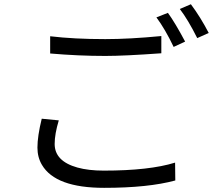

<svg xmlns="http://www.w3.org/2000/svg" viewBox="-20 -863 1040 914"><path d="M779.3 -801.8Q813.5 -754.9 861.3 -665L806.6 -639.6Q766.6 -723.6 724.6 -780.3ZM888.7 -842.8Q934.6 -781.2 973.6 -706.1L918.9 -681.6Q875 -769.5 835.9 -820.3ZM218.8 -608.4V-690.4Q332 -676.8 481.4 -676.8Q595.7 -676.8 748 -691.4V-609.4Q572.3 -596.7 481.4 -596.7Q353.5 -596.7 218.8 -608.4ZM178.7 -297.9 259.8 -290Q240.2 -224.6 240.2 -177.7Q240.2 -95.7 348.6 -65.4Q401.4 -50.8 473.6 -50.8Q691.4 -50.8 813.5 -88.9L814.5 -3.9Q685.5 31.2 475.6 31.2Q244.1 31.2 179.7 -78.1Q158.2 -114.3 158.2 -160.2Q158.2 -214.8 178.7 -297.9Z"/></svg>

Font: Taipei Sans TC Beta
Style: Regular
Weight: 400
Designer: JT Foundry
Foundry: JT Foundry
Version: Version 1.000